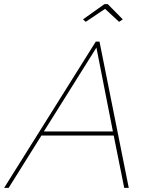

<svg xmlns="http://www.w3.org/2000/svg" viewBox="-59 -912 726 932"><path d="M406 -710H424L566 0H544L493 -254H142L-17 0H-39ZM489 -274 409 -681 154 -274ZM344 -818 448 -892H464L537 -818L519 -806L451 -869L357 -806Z"/></svg>

Font: Raleway Thin
Style: Italic
Weight: 100
Italic angle: -12°
Designer: Matt McInerney, Pablo Impallari, Rodrigo Fuenzalida
Foundry: Matt McInerney, Pablo Impallari, Rodrigo Fuenzalida
Version: Version 4.026